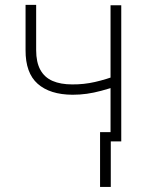

<svg xmlns="http://www.w3.org/2000/svg" viewBox="-20 -567 589 770"><path d="M466.3 -545.9V0H423.3V-545.9ZM452.6 -266.1V-223.1Q416 -210.9 386 -202.9Q356 -194.8 328.1 -190.9Q300.3 -187 271 -187Q180.2 -187.5 131.1 -231Q82 -274.4 82.5 -366.2V-547.4H125V-366.2Q125 -317.4 141.8 -286.9Q158.7 -256.3 190.9 -242.4Q223.1 -228.5 269.5 -228.5Q316.4 -228 361.1 -238.3Q405.8 -248.5 452.6 -266.1ZM424.3 -37.1V182.6H381.3V-37.1Z"/></svg>

Font: Inter Tight ExtraLight
Style: Regular
Weight: 250
Designer: Rasmus Andersson
Foundry: rsms
Version: Version 3.004